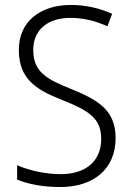

<svg xmlns="http://www.w3.org/2000/svg" viewBox="-20 -744 533 774"><path d="M446 -187C446 -298 379 -340 265 -386C168 -425 114 -454 114 -543C114 -625 174 -672 264 -672C312 -672 363 -661 413 -638L432 -688C385 -710 328 -724 265 -724C144 -724 55 -658 56 -542C56 -428 123 -383 228 -342C339 -298 388 -267 388 -184C388 -94 325 -42 225 -42C159 -42 95 -58 49 -78V-20C93 -2 151 10 223 10C355 10 446 -61 446 -187Z"/></svg>

Font: Noto Sans Armenian SemiCondensed Light
Style: Regular
Weight: 300
Width: 4
Designer: Monotype Design Team
Foundry: Monotype Imaging Inc.
Version: Version 2.008